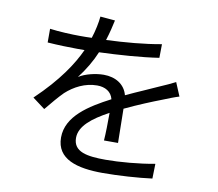

<svg xmlns="http://www.w3.org/2000/svg" viewBox="-88 -896 1175 1036"><g transform="rotate(10 500.0 -377.5)"><path d="M592 -137C591 -184 590 -268 589 -324C663 -359 734 -388 789 -409C816 -420 851 -434 875 -441L844 -515C817 -501 792 -490 762 -477C711 -453 652 -429 584 -397C569 -455 517 -486 453 -486C410 -486 353 -473 317 -450C353 -496 385 -550 406 -601C513 -605 634 -613 732 -628L733 -703C640 -686 533 -677 432 -673C446 -717 455 -757 461 -785L380 -792C377 -759 368 -714 354 -671C332 -670 310 -670 290 -670C245 -670 176 -673 124 -680V-605C178 -601 244 -599 286 -599H327C291 -520 226 -419 100 -299L168 -248C201 -288 230 -323 258 -351C303 -392 362 -423 428 -423C471 -423 506 -404 516 -363C401 -303 284 -230 284 -113C284 6 398 37 539 37C624 37 733 30 808 20L810 -61C724 -45 618 -36 542 -36C440 -36 364 -48 364 -125C364 -189 428 -240 519 -289C519 -237 518 -174 515 -137Z"/></g></svg>

Font: Noto Sans Japanese Regular
Style: Regular
Weight: 400
Designer: Ryoko NISHIZUKA (kana & ideographs); Paul D. Hunt (Latin, Greek & Cyrillic); Wenlong ZHANG (bopomofo); Sandoll Communica
Foundry: Adobe Systems Incorporated
Version: Version 1.000;PS 1;hotconv 1.0.78;makeotf.lib2.5.61930